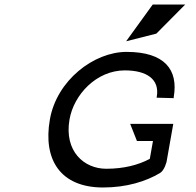

<svg xmlns="http://www.w3.org/2000/svg" viewBox="-20 -820 870 851"><path d="M673 -671 801 -800H657L539 -637ZM557 -271 587 -195H658L644 -116C594 -89 529 -72 451 -72C352 -72 264 -150 288 -290C307 -401 408 -508 533 -508C630 -508 688 -469 675 -392L674 -387L750 -385V-390C771 -511 710 -590 541 -590C396 -590 231 -464 201 -290C170 -113 247 11 437 11C541 11 627 -16 689 -53C710 -65 719 -106 719 -106V-107L748 -271Z"/></svg>

Font: Charger Monospace
Style: Regular
Weight: 400
Designer: Jasper
Foundry: Cannot Into Space Fonts
Version: Version 0.980